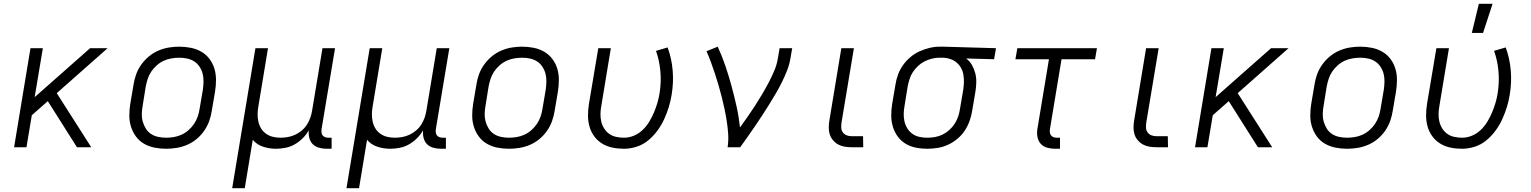

<svg xmlns="http://www.w3.org/2000/svg" viewBox="-20 -773 8040 1008"><path d="M384 0 231 -242 147 -168 119 0H54L140 -520H205L162 -263L453 -520H545L278 -284L459 0Z M852 8Q821 8 791 2Q761 -4 736 -18.5Q711 -33 694 -56Q677 -79 668 -107Q659 -135 659 -166Q659 -197 664 -228L681 -328Q685 -355 694.5 -382Q704 -409 721.5 -433.5Q739 -458 762 -477Q785 -496 812 -507.5Q839 -519 866.5 -523.5Q894 -528 921 -528Q952 -528 982 -522Q1012 -516 1037 -501.5Q1062 -487 1079.5 -464Q1097 -441 1105.5 -413Q1114 -385 1114 -354Q1114 -323 1109 -292L1092 -192Q1088 -165 1078.5 -138Q1069 -111 1052 -86.5Q1035 -62 1012 -43Q989 -24 962 -12.5Q935 -1 907 3.5Q879 8 852 8ZM852 -50Q872 -50 893 -53.5Q914 -57 933.5 -66Q953 -75 970 -90Q987 -105 999 -123Q1011 -141 1018 -161Q1025 -181 1028 -202L1045 -302Q1048 -323 1048.5 -344.5Q1049 -366 1044 -385.5Q1039 -405 1028 -422Q1017 -439 1000.5 -450Q984 -461 963.5 -465.5Q943 -470 922 -470Q902 -470 880.5 -466.5Q859 -463 839.5 -454Q820 -445 803 -430Q786 -415 774 -397Q762 -379 755.5 -359Q749 -339 745 -318L729 -218Q725 -197 724.5 -175.5Q724 -154 729.5 -134.5Q735 -115 745.5 -98Q756 -81 772.5 -70Q789 -59 810 -54.5Q831 -50 852 -50Z M1199 215 1321 -520H1387L1337 -218Q1333 -198 1332.5 -177Q1332 -156 1336 -136.5Q1340 -117 1350 -100Q1360 -83 1376 -71.5Q1392 -60 1411.5 -55Q1431 -50 1452 -50Q1472 -50 1491.5 -53.5Q1511 -57 1529.5 -65.5Q1548 -74 1564.5 -88Q1581 -102 1592 -119.5Q1603 -137 1609.5 -156Q1616 -175 1619 -195L1673 -520H1739L1668 -94Q1667 -85 1668 -76.5Q1669 -68 1674.5 -61.5Q1680 -55 1688 -52.5Q1696 -50 1705 -50H1721V8H1695Q1674 8 1654.5 2.5Q1635 -3 1622 -16Q1609 -29 1604 -48.5Q1599 -68 1601 -89Q1589 -67 1569.5 -47.5Q1550 -28 1527 -15Q1504 -2 1478.5 3Q1453 8 1429 8Q1393 8 1360.5 -3Q1328 -14 1307 -39L1265 215Z M1799 215 1921 -520H1987L1937 -218Q1933 -198 1932.5 -177Q1932 -156 1936 -136.5Q1940 -117 1950 -100Q1960 -83 1976 -71.5Q1992 -60 2011.5 -55Q2031 -50 2052 -50Q2072 -50 2091.5 -53.5Q2111 -57 2129.5 -65.5Q2148 -74 2164.5 -88Q2181 -102 2192 -119.5Q2203 -137 2209.5 -156Q2216 -175 2219 -195L2273 -520H2339L2268 -94Q2267 -85 2268 -76.5Q2269 -68 2274.5 -61.5Q2280 -55 2288 -52.5Q2296 -50 2305 -50H2321V8H2295Q2274 8 2254.5 2.5Q2235 -3 2222 -16Q2209 -29 2204 -48.5Q2199 -68 2201 -89Q2189 -67 2169.5 -47.5Q2150 -28 2127 -15Q2104 -2 2078.5 3Q2053 8 2029 8Q1993 8 1960.5 -3Q1928 -14 1907 -39L1865 215Z M2652 8Q2621 8 2591 2Q2561 -4 2536 -18.5Q2511 -33 2494 -56Q2477 -79 2468 -107Q2459 -135 2459 -166Q2459 -197 2464 -228L2481 -328Q2485 -355 2494.5 -382Q2504 -409 2521.5 -433.5Q2539 -458 2562 -477Q2585 -496 2612 -507.5Q2639 -519 2666.5 -523.5Q2694 -528 2721 -528Q2752 -528 2782 -522Q2812 -516 2837 -501.5Q2862 -487 2879.5 -464Q2897 -441 2905.5 -413Q2914 -385 2914 -354Q2914 -323 2909 -292L2892 -192Q2888 -165 2878.5 -138Q2869 -111 2852 -86.5Q2835 -62 2812 -43Q2789 -24 2762 -12.5Q2735 -1 2707 3.5Q2679 8 2652 8ZM2652 -50Q2672 -50 2693 -53.5Q2714 -57 2733.5 -66Q2753 -75 2770 -90Q2787 -105 2799 -123Q2811 -141 2818 -161Q2825 -181 2828 -202L2845 -302Q2848 -323 2848.5 -344.5Q2849 -366 2844 -385.5Q2839 -405 2828 -422Q2817 -439 2800.5 -450Q2784 -461 2763.5 -465.5Q2743 -470 2722 -470Q2702 -470 2680.5 -466.5Q2659 -463 2639.5 -454Q2620 -445 2603 -430Q2586 -415 2574 -397Q2562 -379 2555.5 -359Q2549 -339 2545 -318L2529 -218Q2525 -197 2524.5 -175.5Q2524 -154 2529.5 -134.5Q2535 -115 2545.5 -98Q2556 -81 2572.5 -70Q2589 -59 2610 -54.5Q2631 -50 2652 -50Z M3256 8Q3225 8 3195.5 2Q3166 -4 3141.5 -19Q3117 -34 3100 -57Q3083 -80 3075 -108Q3067 -136 3067 -166.5Q3067 -197 3072 -228L3121 -520H3187L3137 -218Q3133 -197 3132.5 -176Q3132 -155 3136.5 -135.5Q3141 -116 3151.5 -99Q3162 -82 3178 -70.5Q3194 -59 3214.5 -54.5Q3235 -50 3256 -50Q3282 -50 3307.5 -60.5Q3333 -71 3353.5 -90.5Q3374 -110 3388.5 -134Q3403 -158 3413.5 -183Q3424 -208 3431.5 -233.5Q3439 -259 3443 -285Q3452 -342 3447 -398.5Q3442 -455 3424 -506L3485 -524Q3506 -467 3511.5 -403.5Q3517 -340 3506 -275Q3501 -243 3491 -210.5Q3481 -178 3466.5 -146.5Q3452 -115 3431 -86.5Q3410 -58 3382.5 -35.5Q3355 -13 3321.5 -2.5Q3288 8 3256 8Z M3800 0Q3805 -34 3803 -67.5Q3801 -101 3796 -133.5Q3791 -166 3784.5 -197.5Q3778 -229 3770 -260.5Q3762 -292 3753 -323Q3744 -354 3734 -384.5Q3724 -415 3713 -445Q3702 -475 3689 -504L3748 -528Q3771 -478 3788.5 -426.5Q3806 -375 3820.5 -321.5Q3835 -268 3847 -214Q3859 -160 3865 -104Q3886 -133 3906 -161.5Q3926 -190 3945 -219.5Q3964 -249 3982 -279.5Q4000 -310 4016 -340.5Q4032 -371 4045.5 -403Q4059 -435 4064 -468L4073 -520H4139L4130 -468Q4125 -436 4113 -405Q4101 -374 4086 -343.5Q4071 -313 4054 -284Q4037 -255 4019 -226Q4001 -197 3982.5 -168.5Q3964 -140 3944.5 -111.5Q3925 -83 3905.5 -55.5Q3886 -28 3866 0Z M4512 0H4450Q4432 0 4414 -3Q4396 -6 4380.5 -14.5Q4365 -23 4353.5 -36.5Q4342 -50 4336.5 -66.5Q4331 -83 4331 -101.5Q4331 -120 4334 -139L4397 -520H4463L4398 -130Q4396 -116 4396.5 -102.5Q4397 -89 4404.5 -78.5Q4412 -68 4424 -63Q4436 -58 4450 -58H4511Z M4848 8Q4817 8 4787.5 2Q4758 -4 4733.5 -19Q4709 -34 4692.5 -57Q4676 -80 4667.5 -108Q4659 -136 4659 -166.5Q4659 -197 4664 -228L4681 -328Q4685 -355 4694.5 -381Q4704 -407 4720.5 -430.5Q4737 -454 4759.5 -473Q4782 -492 4807.5 -503.5Q4833 -515 4860 -521.5Q4887 -528 4914 -528H4931L5209 -520L5199 -462L5052 -466Q5071 -452 5082.5 -432Q5094 -412 5100 -389Q5106 -366 5105.5 -341.5Q5105 -317 5101 -292L5084 -192Q5080 -165 5070.5 -138.5Q5061 -112 5045 -87.5Q5029 -63 5006 -44Q4983 -25 4957 -13Q4931 -1 4903 3.5Q4875 8 4848 8ZM4848 -50Q4868 -50 4888.5 -53.5Q4909 -57 4928.5 -66.5Q4948 -76 4964.5 -91Q4981 -106 4992.5 -124Q5004 -142 5010.5 -161.5Q5017 -181 5020 -202L5037 -302Q5040 -321 5040.5 -341Q5041 -361 5038 -380Q5035 -399 5026 -415.5Q5017 -432 5003 -444Q4989 -456 4971 -462.5Q4953 -469 4934 -470H4911Q4892 -470 4872 -465Q4852 -460 4833.5 -450.5Q4815 -441 4799.5 -426.5Q4784 -412 4772.5 -394.5Q4761 -377 4755 -357.5Q4749 -338 4745 -318L4729 -218Q4725 -197 4724.5 -176Q4724 -155 4728.5 -135.5Q4733 -116 4743.5 -99Q4754 -82 4770 -70.5Q4786 -59 4806.5 -54.5Q4827 -50 4848 -50Z M5545 8H5519Q5498 8 5478 2.5Q5458 -3 5444.5 -17.5Q5431 -32 5427 -52.5Q5423 -73 5426 -94L5487 -462H5311L5321 -520H5739L5729 -462H5553L5492 -94Q5491 -85 5492 -76.5Q5493 -68 5498.5 -61.5Q5504 -55 5512 -52.5Q5520 -50 5529 -50H5545Z M6112 0H6050Q6032 0 6014 -3Q5996 -6 5980.5 -14.5Q5965 -23 5953.5 -36.5Q5942 -50 5936.5 -66.5Q5931 -83 5931 -101.5Q5931 -120 5934 -139L5997 -520H6063L5998 -130Q5996 -116 5996.5 -102.5Q5997 -89 6004.5 -78.5Q6012 -68 6024 -63Q6036 -58 6050 -58H6111Z M6584 0 6431 -242 6347 -168 6319 0H6254L6340 -520H6405L6362 -263L6653 -520H6745L6478 -284L6659 0Z M7052 8Q7021 8 6991 2Q6961 -4 6936 -18.5Q6911 -33 6894 -56Q6877 -79 6868 -107Q6859 -135 6859 -166Q6859 -197 6864 -228L6881 -328Q6885 -355 6894.5 -382Q6904 -409 6921.5 -433.5Q6939 -458 6962 -477Q6985 -496 7012 -507.5Q7039 -519 7066.5 -523.5Q7094 -528 7121 -528Q7152 -528 7182 -522Q7212 -516 7237 -501.5Q7262 -487 7279.5 -464Q7297 -441 7305.5 -413Q7314 -385 7314 -354Q7314 -323 7309 -292L7292 -192Q7288 -165 7278.5 -138Q7269 -111 7252 -86.5Q7235 -62 7212 -43Q7189 -24 7162 -12.5Q7135 -1 7107 3.5Q7079 8 7052 8ZM7052 -50Q7072 -50 7093 -53.5Q7114 -57 7133.5 -66Q7153 -75 7170 -90Q7187 -105 7199 -123Q7211 -141 7218 -161Q7225 -181 7228 -202L7245 -302Q7248 -323 7248.5 -344.5Q7249 -366 7244 -385.5Q7239 -405 7228 -422Q7217 -439 7200.5 -450Q7184 -461 7163.5 -465.5Q7143 -470 7122 -470Q7102 -470 7080.5 -466.5Q7059 -463 7039.5 -454Q7020 -445 7003 -430Q6986 -415 6974 -397Q6962 -379 6955.5 -359Q6949 -339 6945 -318L6929 -218Q6925 -197 6924.5 -175.5Q6924 -154 6929.5 -134.5Q6935 -115 6945.5 -98Q6956 -81 6972.5 -70Q6989 -59 7010 -54.5Q7031 -50 7052 -50Z M7656 8Q7625 8 7595.5 2Q7566 -4 7541.5 -19Q7517 -34 7500 -57Q7483 -80 7475 -108Q7467 -136 7467 -166.5Q7467 -197 7472 -228L7521 -520H7587L7537 -218Q7533 -197 7532.5 -176Q7532 -155 7536.5 -135.5Q7541 -116 7551.5 -99Q7562 -82 7578 -70.5Q7594 -59 7614.5 -54.5Q7635 -50 7656 -50Q7682 -50 7707.5 -60.5Q7733 -71 7753.5 -90.5Q7774 -110 7788.5 -134Q7803 -158 7813.5 -183Q7824 -208 7831.5 -233.5Q7839 -259 7843 -285Q7852 -342 7847 -398.5Q7842 -455 7824 -506L7885 -524Q7906 -467 7911.5 -403.5Q7917 -340 7906 -275Q7901 -243 7891 -210.5Q7881 -178 7866.5 -146.5Q7852 -115 7831 -86.5Q7810 -58 7782.5 -35.5Q7755 -13 7721.5 -2.5Q7688 8 7656 8ZM7707 -600 7744 -753H7816L7766 -600Z"/></svg>

Font: Iosevka Aile Light Oblique
Style: Regular
Weight: 300
Italic angle: -9°
Designer: Belleve Invis
Foundry: Belleve Invis
Version: Version 31.1.0; ttfautohint (v1.8.4)